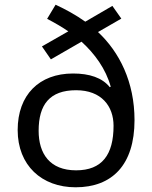

<svg xmlns="http://www.w3.org/2000/svg" viewBox="-20 -785 645 815"><path d="M216 -765 180 -705C211 -689 242 -671 270 -652L158 -588L196 -533L326 -608C382 -557 429 -493 450 -417L446 -415C414 -455 360 -473 290 -473C146 -473 55 -382 55 -233C55 -83 157 10 301 10C456 10 551 -85 551 -275C551 -437 487 -564 396 -649L495 -706L457 -760L342 -693C303 -721 259 -745 216 -765ZM303 -402C411 -402 462 -334 462 -251C462 -128 413 -62 303 -62C192 -62 144 -132 144 -230C144 -341 191 -402 303 -402Z"/></svg>

Font: Noto Sans Osage
Style: Regular
Weight: 400
Designer: Monotype Design Team
Foundry: Monotype Imaging Inc.
Version: Version 2.002